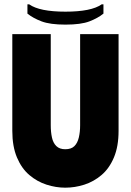

<svg xmlns="http://www.w3.org/2000/svg" viewBox="-20 -858 606 889"><path d="M529 -252V-700H351V-278Q351 -247 345 -221.5Q339 -196 324.5 -181.5Q310 -167 282 -167Q256 -167 241 -181.5Q226 -196 220.5 -221.5Q215 -247 215 -278V-700H37V-252Q37 -180 58.5 -129Q80 -78 116 -47.5Q152 -17 195.5 -3Q239 11 282 11Q327 11 370.5 -3Q414 -17 450 -47.5Q486 -78 507.5 -129Q529 -180 529 -252ZM283 -744Q355 -744 394 -759Q433 -774 459 -795V-838H451Q427 -821 385 -812.5Q343 -804 283 -804Q223 -804 181 -812.5Q139 -821 115 -838H107V-795Q133 -774 172.5 -759Q212 -744 283 -744Z"/></svg>

Font: Phudu ExtraBold
Style: Regular
Weight: 800
Version: Version 1.005;gftools[0.9.23]